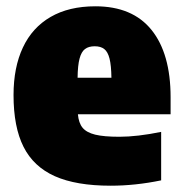

<svg xmlns="http://www.w3.org/2000/svg" viewBox="-20 -579 580 610"><path d="M522 -216H227.5Q230 -188 242.5 -173Q255 -158 282.5 -151.2Q310 -144.5 359.5 -144.5Q416 -144.5 492 -160V-6Q410 11 331.5 11Q222 11 154.2 -19.2Q86.5 -49.5 54.8 -112.5Q23 -175.5 23 -277Q23 -365 52.8 -428.2Q82.5 -491.5 140.8 -525.2Q199 -559 283 -559Q401 -559 461.5 -483.8Q522 -408.5 522 -270ZM226.5 -332H334Q333.5 -371 328 -392.8Q322.5 -414.5 311.2 -423.2Q300 -432 281 -432Q261.5 -432 250 -423.2Q238.5 -414.5 232.8 -393Q227 -371.5 226.5 -332Z"/></svg>

Font: Encode Sans SemiCondensed Black
Style: Regular
Weight: 900
Width: 4
Designer: Multiple Designers
Foundry: Impallari Type
Version: Version 2.000